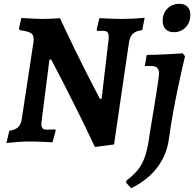

<svg xmlns="http://www.w3.org/2000/svg" viewBox="-20 -740 1015 1004"><path d="M511.4 -223.6 548.1 -535.8Q550.1 -559.6 543.8 -569.2Q537.4 -578.8 521.5 -578.8Q511.2 -578.8 501.3 -578.5Q491.3 -578.2 488.2 -578.2L485.3 -585.4L499.8 -645Q499.8 -645 512.6 -644.5Q525.4 -644 545.3 -643Q565.2 -642 585.9 -641.5Q606.5 -641 622.6 -641Q646.2 -641 672.4 -642.3Q698.7 -643.6 717.6 -645.4Q736.5 -647.3 736.5 -647.3L723.8 -582.5Q691.1 -578.5 675.4 -564Q659.7 -549.4 654.7 -519.5L576.3 15.4L476.1 28.5Q431.3 -67.3 390 -150.2Q348.8 -233.1 316.8 -295.7Q284.7 -358.4 266.1 -393.6Q247.5 -428.8 247.5 -428.8H238.6L197.5 -106.2Q194.5 -81.5 200.7 -71.7Q206.9 -61.8 225.6 -61.8Q231.1 -61.8 241 -62.3Q251 -62.7 259 -63.2Q267 -63.6 267 -63.6L271.7 -57.9L254.5 4Q254.5 4 241.4 3.5Q228.3 3 208.6 2Q188.9 1 168 0.5Q147.1 0 131.6 0Q106.4 0 78.6 2Q50.8 4 32.1 6Q13.3 8 13.3 8L28.8 -56.2Q58.3 -60.2 74.2 -74.4Q90 -88.6 94 -119.2L155.1 -519.8Q159.6 -552.1 145.1 -564.4Q130.6 -576.7 84 -581.7Q83.1 -584.6 81.5 -586.5Q79.8 -588.4 78.9 -590.8L91.7 -646Q91.7 -646 109.7 -645Q127.6 -644 153.1 -642.5Q178.6 -641 202 -641Q223 -641 244.2 -642Q265.4 -643 279.5 -644Q293.7 -645 293.7 -645Q331.5 -563.1 368.3 -487.6Q405.2 -412.2 435.5 -352.6Q465.9 -293.1 484.2 -258.3Q502.4 -223.6 502.4 -223.6ZM863.9 -17.8Q856.2 43 830.1 92.3Q804 141.6 762.5 179.5Q721 217.4 665.8 244.2L638.6 214.3L642.1 203.2Q679.7 175.2 703.1 145.3Q726.6 115.4 740.2 72.4Q753.9 29.3 762 -35.7Q762 -35.7 765.5 -56.8Q769 -77.8 774.7 -111.6Q780.5 -145.4 786.7 -184.2Q793 -223 798.7 -259.4Q804.5 -295.7 808 -322Q811.5 -348.3 811.5 -356.4Q811.5 -394.9 772.5 -394.9H737.3L747.1 -452.8Q774.6 -452.8 807.1 -454.2Q839.5 -455.7 868.5 -457.1Q897.5 -458.6 916.2 -460Q934.9 -461.5 934.9 -461.5L947.6 -445.9Q947.6 -445.9 942 -422.6Q936.3 -399.3 927.2 -358Q918 -316.8 906.7 -262.6Q895.4 -208.5 884.2 -145.9Q873 -83.3 863.9 -17.8ZM888.8 -571.7Q861.2 -571.7 845.9 -587.8Q830.6 -603.9 830.6 -631Q830.6 -670.7 855.4 -695.3Q880.3 -720 918 -720Q945.1 -720 960.2 -704.9Q975.3 -689.7 975.3 -662.1Q975.3 -622.4 950.6 -597.1Q926 -571.7 888.8 -571.7Z"/></svg>

Font: Alegreya
Style: Italic
Weight: 400
Italic angle: -7°
Designer: Juan Pablo del Peral
Foundry: Huerta Tipografica
Version: Version 2.009